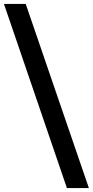

<svg xmlns="http://www.w3.org/2000/svg" viewBox="-87 -835 469 970"><path d="M43 -815 362 115H251L-67 -815Z"/></svg>

Font: Gontserrat Medium
Style: Regular
Weight: 500
Designer: Julieta Ulanovsky
Foundry: Julieta Ulanovsky
Version: Version 6.001